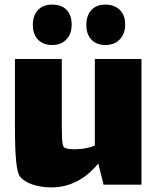

<svg xmlns="http://www.w3.org/2000/svg" viewBox="-20 -769 685 836"><path d="M596 -512V35H431L408 -57Q322 47 203 47Q161 47 123.5 35Q86 23 67 0Q56 -13 50.5 -65Q45 -117 45 -224V-512H249V-227Q249 -203 250 -171Q251 -139 257 -130Q265 -119 305 -119L324 -120Q357 -121 393 -135V-512ZM207 -573Q168 -573 145.5 -596.5Q123 -620 123 -660Q123 -702 145.5 -725.5Q168 -749 207 -749Q248 -749 270 -726Q292 -703 292 -662Q292 -621 269 -597Q246 -573 207 -573ZM439 -573Q400 -573 378 -596.5Q356 -620 356 -660Q356 -702 378 -725.5Q400 -749 439 -749Q478 -749 501.5 -726Q525 -703 525 -662Q525 -622 501.5 -597.5Q478 -573 439 -573Z"/></svg>

Font: Lalezar
Style: Bold
Weight: 700
Designer: Borna Izadpanah
Foundry: Borna Izadpanah
Version: Version 1.003;January 24, 2021;FontCreator 13.0.0.2683 64-bi